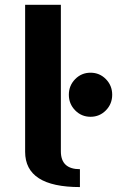

<svg xmlns="http://www.w3.org/2000/svg" viewBox="-20 -757 480 787"><path d="M288.1 -432.6Q314 -459 351.1 -459Q388.2 -459 414.1 -432.6Q439.9 -406.2 439.9 -368.7Q439.9 -331.1 414.1 -304.7Q388.2 -278.3 351.1 -278.3Q314 -278.3 288.1 -304.7Q262.2 -331.1 262.2 -368.7Q262.2 -406.2 288.1 -432.6ZM307.6 9.8Q83 9.8 83 -134.8V-737.3H229.5V-136.7Q229.5 -63.5 307.6 -63.5Z"/></svg>

Font: Klaudia
Style: Bold
Weight: 700
Designer: Wojciech Kalinowski "wmk69" (wmk69@o2.pl)
Foundry: Wojciech Kalinowski "wmk69" (wmk69@o2.pl)
Version: Version 3.1.0; 2021-05-10